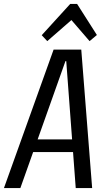

<svg xmlns="http://www.w3.org/2000/svg" viewBox="-50 -951 532 971"><path d="M221 -700H361L416 0H333L285 -642H281L53 0H-30ZM110 -246H345L336 -182H101ZM161 -773 305 -931H340L440 -774L403 -743L297 -866H330L189 -743Z"/></svg>

Font: Pathway Extreme Condensed
Style: Italic
Weight: 400
Width: 3
Italic angle: -8°
Version: Version 1.001;gftools[0.9.26]